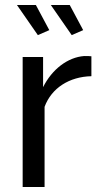

<svg xmlns="http://www.w3.org/2000/svg" viewBox="-20 -751 403 771"><path d="M48 -731 132 -610 178 -630 124 -731ZM184 -731 268 -610 314 -630 260 -731ZM347 -445V-525C340 -526 331 -526 318 -526C252 -521 189 -473 153 -401V-522H71V0H159V-322C187 -398 259 -443 347 -445Z"/></svg>

Font: FIGSv2-sans-serif Medium
Style: Regular
Weight: 500
Designer: Matt McInerney, Pablo Impallari, Rodrigo Fuenzalida,Mirko Velimirovic
Foundry: Matt McInerney, Pablo Impallari, Rodrigo Fuenzalida
Version: Version 4.021;hotconv 1.0.109;makeotfexe 2.5.65596